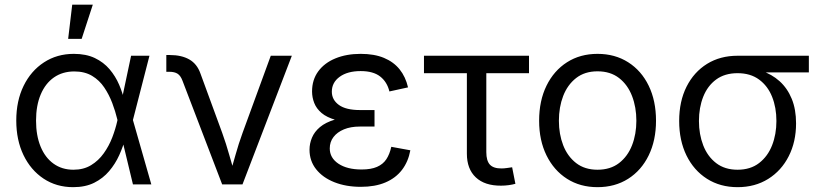

<svg xmlns="http://www.w3.org/2000/svg" viewBox="-20 -774 3436 806"><path d="M287.1 11.7Q216.8 11.7 162.8 -24.2Q108.9 -60.1 78.6 -123Q48.3 -186 48.3 -268.1Q48.3 -350.6 79.1 -413.6Q109.9 -476.6 164.6 -512.2Q219.2 -547.9 290 -547.9Q341.3 -547.9 378.2 -530.3Q415 -512.7 439.9 -483.4Q464.8 -454.1 480.2 -418.2Q495.6 -382.3 502.9 -346.2H532.2L537.6 -271.5L615.2 0H538.1L472.2 -273.9Q464.4 -306.6 451.2 -341.6Q438 -376.5 417.7 -406.7Q397.5 -437 366.5 -455.6Q335.4 -474.1 292 -474.1Q242.7 -474.1 206.5 -449Q170.4 -423.8 150.9 -377.4Q131.3 -331.1 131.3 -267.6Q131.3 -205.1 150.4 -158.7Q169.4 -112.3 204.8 -86.9Q240.2 -61.5 288.1 -61.5Q331.1 -61.5 362.3 -80.6Q393.6 -99.6 415.5 -130.4Q437.5 -161.1 451.2 -196.8Q464.8 -232.4 472.2 -265.6L530.3 -540H607.4L537.6 -268.6L532.2 -195.3H506.3Q497.1 -159.2 480.5 -122.6Q463.9 -85.9 438.2 -55.7Q412.6 -25.4 375.5 -6.8Q338.4 11.7 287.1 11.7ZM266.1 -610.8 283.2 -754.4H369.6L322.8 -610.8Z M912.6 0 746.1 -435.1Q738.3 -456.1 725.6 -464.4Q712.9 -472.7 690.4 -472.7H678.2V-543H692.9Q742.2 -543 774.7 -524.4Q807.1 -505.9 821.3 -465.8L912.6 -216.8Q929.7 -169.4 942.6 -123Q955.6 -76.7 969.7 -32.2H941.9Q955.6 -76.7 968.5 -123.3Q981.4 -169.9 998.5 -216.8L1116.7 -540H1205.1L998 0Z M1494.6 10.3Q1432.6 10.3 1383.8 -9Q1335 -28.3 1307.1 -63.5Q1279.3 -98.6 1279.3 -145.5Q1279.3 -171.4 1289.6 -196Q1299.8 -220.7 1323.2 -240.5Q1346.7 -260.3 1386 -272Q1425.3 -283.7 1483.4 -283.7H1552.2V-242.7H1490.2Q1452.1 -242.7 1423.8 -231Q1395.5 -219.2 1379.9 -198.7Q1364.3 -178.2 1364.3 -150.9Q1364.3 -111.3 1400.6 -86.9Q1437 -62.5 1498 -62.5Q1537.6 -62.5 1562.7 -73.5Q1587.9 -84.5 1601.8 -105.5Q1615.7 -126.5 1622.6 -157.7L1702.6 -143.1Q1693.8 -95.2 1667.5 -60.8Q1641.1 -26.4 1597.9 -8.1Q1554.7 10.3 1494.6 10.3ZM1484.9 -259.8Q1427.7 -259.8 1389.6 -270.5Q1351.6 -281.2 1329.8 -299.8Q1308.1 -318.4 1299.1 -341.8Q1290 -365.2 1290 -390.1Q1290 -439 1315.9 -474.4Q1341.8 -509.8 1387.9 -528.8Q1434.1 -547.9 1494.1 -547.9Q1551.3 -547.9 1591.8 -531Q1632.3 -514.2 1657.5 -482.9Q1682.6 -451.7 1692.9 -407.2L1614.7 -390.1Q1605 -430.2 1575.9 -452.9Q1546.9 -475.6 1494.1 -475.6Q1439 -475.6 1406 -451.7Q1373 -427.7 1373 -389.2Q1373 -355 1402.6 -333.5Q1432.1 -312 1491.7 -312H1552.2V-259.8Z M2083.5 5.4Q2015.1 5.9 1977.5 -29.3Q1939.9 -64.5 1939.9 -128.9V-466.8H1759.8V-540H2200.7V-466.8H2021.5V-135.3Q2021.5 -99.1 2036.6 -82.8Q2051.8 -66.4 2086.4 -66.9Q2095.2 -66.9 2107.4 -68.6Q2119.6 -70.3 2129.9 -71.8L2143.6 -2.4Q2131.3 1 2115.7 3.2Q2100.1 5.4 2083.5 5.4Z M2488.3 11.7Q2415.5 11.7 2360.4 -23.4Q2305.2 -58.6 2274.2 -121.6Q2243.2 -184.6 2243.2 -267.1Q2243.2 -351.1 2274.2 -414.3Q2305.2 -477.5 2360.4 -512.7Q2415.5 -547.9 2488.3 -547.9Q2561.5 -547.9 2616.9 -512.7Q2672.4 -477.5 2703.1 -414.3Q2733.9 -351.1 2733.9 -267.1Q2733.9 -184.6 2703.1 -121.6Q2672.4 -58.6 2616.9 -23.4Q2561.5 11.7 2488.3 11.7ZM2488.3 -61.5Q2542.5 -61.5 2578.9 -89.6Q2615.2 -117.7 2633.3 -164.3Q2651.4 -210.9 2651.4 -267.1Q2651.4 -323.7 2633.3 -370.8Q2615.2 -418 2578.9 -446.3Q2542.5 -474.6 2488.3 -474.6Q2434.6 -474.6 2398.4 -446.3Q2362.3 -418 2344.2 -371.1Q2326.2 -324.2 2326.2 -267.1Q2326.2 -210.9 2344.2 -164.3Q2362.3 -117.7 2398.4 -89.6Q2434.6 -61.5 2488.3 -61.5Z M3076.2 11.7Q3003.4 11.7 2948 -23.4Q2892.6 -58.6 2861.8 -121.3Q2831.1 -184.1 2831.1 -266.1Q2831.1 -348.6 2862.1 -410.2Q2893.1 -471.7 2948.2 -505.9Q3003.4 -540 3076.2 -540H3375.5V-470.2H3147.5L3076.2 -466.8Q3022.5 -466.8 2986.3 -440.2Q2950.2 -413.6 2932.1 -367.9Q2914.1 -322.3 2914.1 -266.1Q2914.1 -210.4 2932.1 -163.8Q2950.2 -117.2 2986.3 -89.4Q3022.5 -61.5 3076.2 -61.5Q3130.4 -61.5 3166.7 -89.6Q3203.1 -117.7 3221.2 -164.1Q3239.3 -210.4 3239.3 -266.1Q3239.3 -322.3 3221.2 -367.7Q3203.1 -413.1 3166.7 -439.9Q3130.4 -466.8 3076.2 -466.8V-492.2Q3130.4 -492.2 3175.3 -477.3Q3220.2 -462.4 3252.9 -432.9Q3285.6 -403.3 3303.7 -359.1Q3321.8 -314.9 3321.8 -255.9Q3321.8 -178.7 3291 -118.2Q3260.3 -57.6 3204.8 -22.9Q3149.4 11.7 3076.2 11.7Z"/></svg>

Font: V-Inter
Style: Regular-375
Weight: 375
Designer: Rasmus Andersson
Foundry: rsms
Version: Version 4.000;git-4146feb